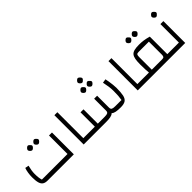

<svg xmlns="http://www.w3.org/2000/svg" viewBox="176 -1849 2920 2920"><g transform="rotate(-45 1636.0 -389.0)"><path d="M206 0Q156 0 127.5 -19.5Q99 -39 86.5 -83Q74 -127 74 -203Q74 -247 81.5 -295.5Q89 -344 102 -376L161 -365Q150 -323 144 -284Q138 -245 138 -212Q138 -168 142 -134.5Q146 -101 155 -72H706V-470H770V0ZM367 -491Q358 -491 346.5 -499Q335 -507 327 -518.5Q319 -530 319 -540Q319 -549 327 -560.5Q335 -572 346.5 -580.5Q358 -589 367 -589Q377 -589 388 -580.5Q399 -572 408 -560.5Q417 -549 417 -540Q417 -531 408 -519Q399 -507 387.5 -499Q376 -491 367 -491ZM501 -491Q492 -491 480.5 -499Q469 -507 461 -518.5Q453 -530 453 -540Q453 -549 461 -560.5Q469 -572 480.5 -580.5Q492 -589 501 -589Q511 -589 522 -580.5Q533 -572 542 -560.5Q551 -549 551 -540Q551 -531 542 -519Q533 -507 521.5 -499Q510 -491 501 -491Z M982 0V-630H1046V-72H1152V0ZM1152 0V-72Q1165 -72 1168.5 -62.5Q1172 -53 1172 -36Q1172 -20 1168.5 -10Q1165 0 1152 0Z M1781 0Q1719 0 1681 -7.5Q1643 -15 1622.5 -34Q1602 -53 1594.5 -87.5Q1587 -122 1587 -175V-380H1651V-125Q1651 -93 1669 -82.5Q1687 -72 1730 -72H1867Q1874 -111 1877 -154.5Q1880 -198 1880 -255Q1880 -300 1873 -351.5Q1866 -403 1854 -457L1917 -467Q1923 -442 1929 -404.5Q1935 -367 1939.5 -327Q1944 -287 1944 -257Q1944 -159 1932 -103Q1920 -47 1885 -23.5Q1850 0 1781 0ZM1152 0V-72H1294V-380H1358V0ZM1358 0V-72H1508Q1552 -72 1569.5 -82.5Q1587 -93 1587 -125V-380H1651V-175Q1651 -122 1643.5 -87.5Q1636 -53 1617 -34Q1598 -15 1560.5 -7.5Q1523 0 1463 0ZM1152 0Q1139 0 1135.5 -10Q1132 -20 1132 -36Q1132 -53 1135.5 -62.5Q1139 -72 1152 -72ZM1564 -541Q1555 -541 1543.5 -549Q1532 -557 1524 -568.5Q1516 -580 1516 -590Q1516 -599 1524 -610.5Q1532 -622 1543.5 -630.5Q1555 -639 1564 -639Q1574 -639 1585 -630.5Q1596 -622 1605 -610.5Q1614 -599 1614 -590Q1614 -581 1605 -569Q1596 -557 1584.5 -549Q1573 -541 1564 -541ZM1698 -541Q1689 -541 1677.5 -549Q1666 -557 1658 -568.5Q1650 -580 1650 -590Q1650 -599 1658 -610.5Q1666 -622 1677.5 -630.5Q1689 -639 1698 -639Q1708 -639 1719 -630.5Q1730 -622 1739 -610.5Q1748 -599 1748 -590Q1748 -581 1739 -569Q1730 -557 1718.5 -549Q1707 -541 1698 -541ZM1631 -680Q1622 -680 1610.5 -688Q1599 -696 1591 -707.5Q1583 -719 1583 -729Q1583 -738 1591 -749.5Q1599 -761 1610.5 -769.5Q1622 -778 1631 -778Q1641 -778 1652 -769.5Q1663 -761 1672 -749.5Q1681 -738 1681 -729Q1681 -720 1672 -708Q1663 -696 1651.5 -688Q1640 -680 1631 -680Z M2145 0V-630H2209V-72H2315V0ZM2315 0V-72Q2328 -72 2331.5 -62.5Q2335 -53 2335 -36Q2335 -20 2331.5 -10Q2328 0 2315 0Z M2853 0V-72H2960V0ZM2315 0V-72H2458Q2455 -99 2452.5 -140.5Q2450 -182 2450 -252Q2450 -320 2458 -364.5Q2466 -409 2487 -434Q2508 -459 2548 -469Q2588 -479 2650 -479Q2701 -479 2747 -472.5Q2793 -466 2853 -449V0ZM2519 -72H2742Q2769 -72 2779 -83.5Q2789 -95 2789 -125V-405H2566Q2538 -405 2528.5 -393Q2519 -381 2519 -346ZM2315 0Q2302 0 2298.5 -10Q2295 -20 2295 -36Q2295 -53 2298.5 -62.5Q2302 -72 2315 -72ZM2960 0V-72Q2972 -72 2976 -62.5Q2980 -53 2980 -36Q2980 -20 2976 -10Q2972 0 2960 0ZM2584 -591Q2575 -591 2563.5 -599Q2552 -607 2544 -618.5Q2536 -630 2536 -640Q2536 -649 2544 -660.5Q2552 -672 2563.5 -680.5Q2575 -689 2584 -689Q2594 -689 2605 -680.5Q2616 -672 2625 -660.5Q2634 -649 2634 -640Q2634 -631 2625 -619Q2616 -607 2604.5 -599Q2593 -591 2584 -591ZM2718 -591Q2709 -591 2697.5 -599Q2686 -607 2678 -618.5Q2670 -630 2670 -640Q2670 -649 2678 -660.5Q2686 -672 2697.5 -680.5Q2709 -689 2718 -689Q2728 -689 2739 -680.5Q2750 -672 2759 -660.5Q2768 -649 2768 -640Q2768 -631 2759 -619Q2750 -607 2738.5 -599Q2727 -591 2718 -591Z M2960 0V-72H3140L3102 -34V-470H3166V0ZM2960 0Q2947 0 2943.5 -10Q2940 -20 2940 -36Q2940 -53 2943.5 -62.5Q2947 -72 2960 -72ZM3133 -591Q3124 -591 3112.5 -599Q3101 -607 3093 -618.5Q3085 -630 3085 -640Q3085 -649 3093 -660.5Q3101 -672 3112.5 -680.5Q3124 -689 3133 -689Q3143 -689 3154 -680.5Q3165 -672 3174 -660.5Q3183 -649 3183 -640Q3183 -631 3174 -619Q3165 -607 3153.5 -599Q3142 -591 3133 -591Z"/></g></svg>

Font: Changa ExtraLight Light
Style: Regular
Weight: 300
Version: Version 3.002; ttfautohint (v1.8.2)